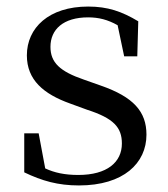

<svg xmlns="http://www.w3.org/2000/svg" viewBox="-20 -551 513 586"><path d="M221 15C357 15 427 -53 427 -140C427 -210 388 -255 287 -290L236 -308C163 -333 134 -360 134 -408C134 -461 173 -498 249 -498C281 -498 309 -491 339 -474L359 -379H399L402 -486C352 -516 309 -531 249 -531C129 -531 62 -466 62 -382C62 -307 113 -264 194 -235L246 -216C327 -190 352 -162 352 -113C352 -56 307 -17 219 -17C177 -17 146 -24 118 -37L98 -144H54V-25C108 1 157 15 221 15Z"/></svg>

Font: Harano Aji Mincho K1
Style: Regular
Weight: 400
Foundry: Masamichi Hosoda
Version: HaranoAjiMinchoK1-Regular version 20230610;ttx 4.39.4